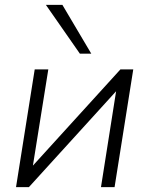

<svg xmlns="http://www.w3.org/2000/svg" viewBox="-20 -771 615 791"><path d="M46 0 123 -485H179L110 -54H84L476 -485H529L452 0H396L464 -431H491L99 0ZM309 -550 169 -751H237L356 -550Z"/></svg>

Font: Nunito Sans 12pt Light
Style: Italic
Weight: 300
Italic angle: -9°
Designer: Vernon Adams
Foundry: Vernon Adams
Version: Version 3.101;gftools[0.9.27]